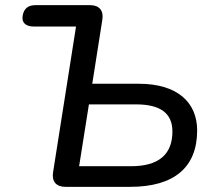

<svg xmlns="http://www.w3.org/2000/svg" viewBox="-20 -725 836 745"><path d="M234 0H485C655 0 745 -75 745 -219C745 -327 669 -400 519 -400H338L377 -648C383 -684 365 -705 330 -705H117C89 -705 72 -691 68 -664C63 -637 80 -622 112 -622H275L186 -57C180 -21 198 0 234 0ZM488 -80H287L325 -320H508C603 -320 649 -285 649 -215C649 -125 595 -80 488 -80Z"/></svg>

Font: SN Pro Medium
Style: Italic
Weight: 400
Italic angle: -9°
Designer: Tobias Whetton
Foundry: Supernotes
Version: Version 1.001;Glyphs 3.2 (3249)